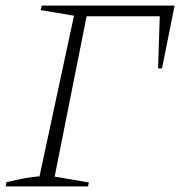

<svg xmlns="http://www.w3.org/2000/svg" viewBox="-23 -665 643 685"><path d="M600 -645 555 -421H541L547 -607H286L172 -35L294 -14L291 0H-3L0 -15Q69 -32 118 -36L241 -609L122 -629L126 -645Z"/></svg>

Font: Piazzolla ExtraLight
Style: Italic
Weight: 200
Italic angle: -11.3°
Designer: Juan Pablo del Peral
Foundry: Huerta Tipografica
Version: Version 1.330